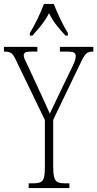

<svg xmlns="http://www.w3.org/2000/svg" viewBox="-27 -951 492 971"><path d="M118 0V-24H142Q166 -24 178.5 -30Q191 -36 195.5 -54Q200 -72 200 -109V-344L55 -644Q41 -675 29.5 -682.5Q18 -690 -3 -690H-7V-714H162V-690H133Q107 -690 100 -685Q93 -680 93 -671Q93 -662 99 -649Q105 -636 114 -618L169 -499Q184 -467 198 -436.5Q212 -406 225 -376Q233 -392 243.5 -415.5Q254 -439 270 -471L341 -618Q351 -639 353.5 -649.5Q356 -660 356 -668Q356 -679 347.5 -684.5Q339 -690 313 -690H276V-714H445V-690H442Q422 -690 411 -681.5Q400 -673 384 -640L242 -345V-110Q242 -73 247 -54.5Q252 -36 264.5 -30Q277 -24 300 -24H324V0ZM124 -784Q142 -813 162.5 -855Q183 -897 195 -931H245Q258 -897 278 -855Q298 -813 316 -784V-771H304Q278 -799 258 -824.5Q238 -850 221 -884Q203 -850 182.5 -824.5Q162 -799 137 -771H124Z"/></svg>

Font: Noto Serif Myanmar ExtraCondensed ExtraLight
Style: Regular
Weight: 200
Width: 2
Designer: Ben Mitchell and the Monotype Design Team
Foundry: Monotype Imaging Inc.
Version: Version 2.106; ttfautohint (v1.8.4.7-5d5b)